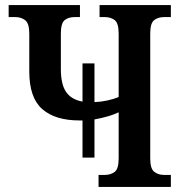

<svg xmlns="http://www.w3.org/2000/svg" viewBox="-20 -734 718 754"><path d="M304 -115V-261Q298 -261 292 -261Q197 -261 146 -305.5Q95 -350 95 -453V-602Q95 -642 79 -654.5Q63 -667 39 -667H14V-714H294V-667H274Q249 -667 234 -655Q219 -643 219 -602V-463Q219 -403 239.5 -373Q260 -343 304 -335V-485H351V-333Q377 -334 402 -339.5Q427 -345 446 -353V-602Q446 -643 430.5 -655Q415 -667 390 -667H371V-714H651V-667H625Q601 -667 585.5 -655Q570 -643 570 -603V-111Q570 -72 585.5 -59.5Q601 -47 625 -47H651V0H367V-47H390Q415 -47 430.5 -59Q446 -71 446 -112V-293Q427 -284 403 -277Q379 -270 351 -265V-115Z"/></svg>

Font: Noto Serif Condensed SemiBold
Style: Regular
Weight: 600
Width: 3
Designer: Monotype Design Team
Foundry: Monotype Imaging Inc.
Version: Version 2.013